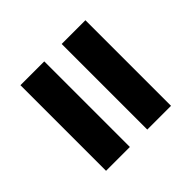

<svg xmlns="http://www.w3.org/2000/svg" viewBox="-63 -663 704 704"><g transform="rotate(45 289.5 -310.5)"><path d="M64.9 -356.4V-479.5H508.8V-356.4ZM64.9 -142.6V-266.1H508.8V-142.6Z"/></g></svg>

Font: Heebo ExtraBold
Style: Regular
Weight: 800
Designer: Oded Ezer
Foundry: Meir Sadan
Version: Version 2.001; ttfautohint (v1.5.14-ce02) -l 8 -r 50 -G 200 